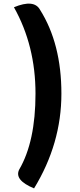

<svg xmlns="http://www.w3.org/2000/svg" viewBox="-20 -835 440 1060"><path d="M168 205Q57 159 86 101Q176 -53 176 -318Q176 -583 57 -795Q168 -841 201 -781Q319 -594 319 -318Q319 -42 168 205Z"/></svg>

Font: Swei Half Moon CJK SC
Style: Black
Weight: 900
Version: Version 2.071